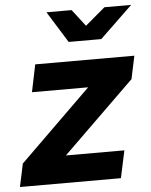

<svg xmlns="http://www.w3.org/2000/svg" viewBox="-82 -786 653 830"><g transform="rotate(-5 244.5 -371.0)"><path d="M-29.1 0 -7.9 -100 302.1 -403.7H58.3L82.9 -522.4H513L491.9 -422.6L180.6 -118.6H434.4L409 0ZM235.3 -606.4 150.9 -742.4H260L316.1 -669.5L402.4 -742.4H518.3L376.8 -606.4Z"/></g></svg>

Font: Red Hat Display VF
Style: Italic
Weight: 300
Italic angle: -12°
Designer: Pentagram, MCKL
Foundry: Pentagram, MCKL
Version: Version 1.010